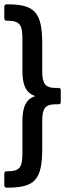

<svg xmlns="http://www.w3.org/2000/svg" viewBox="-24 -723 312 891"><path d="M6 148C137 148 172 114 172 -35V-164C172 -221 188 -239 232 -239H248C254 -239 258 -243 258 -249V-305C258 -311 254 -315 248 -315H232C188 -315 172 -334 172 -390V-520C172 -671 134 -703 6 -703C0 -703 -4 -699 -4 -692V-638C-4 -631 0 -627 6 -627C69 -627 80 -609 80 -541V-393C80 -326 98 -291 140 -277C98 -264 80 -228 80 -161V-14C80 57 67 72 6 72C0 72 -4 76 -4 83V137C-4 144 0 148 6 148Z"/></svg>

Font: Sofia Sans Cond SemiBold
Style: Regular
Weight: 600
Width: 3
Designer: Botio Nikoltchev, Ani Petrova
Foundry: lettersoup
Version: Version 4.100